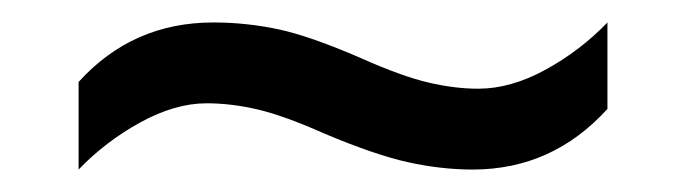

<svg xmlns="http://www.w3.org/2000/svg" viewBox="-20 -438 612 171"><path d="M269 -319Q233 -335 209.5 -340.5Q186 -346 164 -346Q136 -346 105 -329Q74 -312 50 -287V-365Q98 -418 170 -418Q199 -418 227.5 -412Q256 -406 302 -386Q338 -370 361.5 -364.5Q385 -359 406 -359Q435 -359 466 -376Q497 -393 521 -418V-341Q472 -287 401 -287Q373 -287 343.5 -293.5Q314 -300 269 -319Z"/></svg>

Font: Noto Sans New Tai Lue
Style: Regular
Weight: 400
Designer: Monotype Design Team
Foundry: Monotype Imaging Inc.
Version: Version 2.003